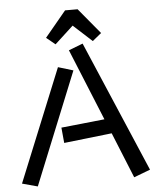

<svg xmlns="http://www.w3.org/2000/svg" viewBox="-62 -974 864 1053"><g transform="rotate(-5 370.5 -447.5)"><path d="M370 -835 268 -741 219 -781 336 -922H405L522 -781L473 -741ZM532 -228 268 -198 260 -283 499 -308 338 -702 416 -732 724 -11 634 23ZM270 -615 353 -590 103 27 18 4Z"/></g></svg>

Font: Stick
Style: Regular
Weight: 400
Designer: Fontworks Inc.
Foundry: Fontworks Inc.
Version: Version 1.100